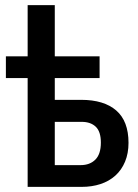

<svg xmlns="http://www.w3.org/2000/svg" viewBox="-20 -746 540 750"><path d="M3 -441V-526H88V-726H194V-526H369V-441H194V-356H297Q386 -356 434 -314.5Q482 -273 482 -188Q482 -147 468.5 -114.5Q455 -82 430.5 -60Q406 -38 372.5 -27Q339 -16 299 -16H88V-441ZM295 -101Q331 -101 352.5 -122.5Q374 -144 374 -189Q374 -232 354 -251Q334 -270 299 -270H194V-101Z"/></svg>

Font: D2Coding ligature
Style: Bold
Weight: 700
Monospace: yes
Designer: Yong-Rak Park; Jeong-Hwan Yoon; Sang-Min Lee;
Foundry: NHN Corporation
Version: Version 1.3.2; Build 20180524